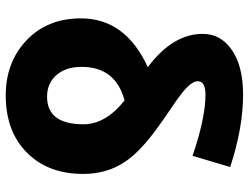

<svg xmlns="http://www.w3.org/2000/svg" viewBox="-119 -734 867 669"><g transform="rotate(90 314.5 -399.5)"><path d="M413 -257Q413 -334 330 -400Q213 -369 213 -250Q213 -193 244 -160Q272 -130 317 -130Q413 -130 413 -257ZM523 -637Q390 -682 310 -682Q263 -682 263 -655Q263 -631 311 -595Q326 -583 362 -559Q402 -532 422 -517Q507 -456 542 -404Q586 -341 586 -256Q586 -134 513 -61Q439 14 312 14Q199 14 123 -56Q44 -129 44 -248Q44 -403 214 -481Q98 -568 98 -672Q98 -733 150 -771Q207 -813 310 -813Q425 -813 562 -768Z"/></g></svg>

Font: KaiGen Gothic KR Heavy
Style: Heavy
Weight: 900
Designer: Ryoko NISHIZUKA  (kana & ideographs); Paul D. Hunt (Latin, Greek & Cyrillic); Wenlong ZHANG  (bopomofo); Sandoll Communi
Foundry: Adobe Systems Incorporated
Version: Version 1.002 March 28, 2018